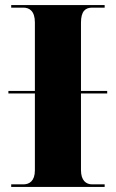

<svg xmlns="http://www.w3.org/2000/svg" viewBox="-20 -734 455 754"><path d="M24 0H391V-10H342C318 -10 298 -25 298 -66V-367H401V-377H298V-645C298 -691 316 -704 342 -704H391V-714H24V-704H72C95 -704 117 -691 117 -646V-377H13V-367H117V-65C117 -23 95 -10 72 -10H24Z"/></svg>

Font: Noto Serif Display ExtraBold
Style: Regular
Weight: 800
Designer: Monotype Design Team
Foundry: Monotype Imaging Inc.
Version: Version 2.009